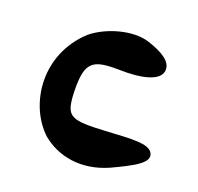

<svg xmlns="http://www.w3.org/2000/svg" viewBox="-133 -851 1093 1062"><g transform="rotate(20 413.0 -319.5)"><path d="M447 -495H466C603 -491 710 -516 712 -582C714 -631 658 -668 566 -697C471 -727 324 -687 238 -616C38 -432 73 -148 220 -11C316 69 457 98 608 31C723 -23 820 -70 789 -123C763 -167 669 -160 515 -151C317 -140 288 -153 279 -264C278 -280 277 -298 277 -319C277 -463 312 -495 447 -495Z"/></g></svg>

Font: Venom Sans
Style: Bd
Weight: 700
Version: Version 1.001